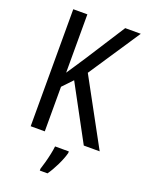

<svg xmlns="http://www.w3.org/2000/svg" viewBox="-170 -797 842 1101"><g transform="rotate(20 250.5 -246.5)"><path d="M501 0H404L224 -333L166 -272V0H80V-714H166V-358Q179 -378 198 -406Q217 -434 241 -471L397 -714H492L283 -400ZM335 71Q326 105 305.5 147.5Q285 190 263 221H216V210Q222 192 229.5 165Q237 138 243 109.5Q249 81 251 61H335Z"/></g></svg>

Font: Noto Sans Malayalam Condensed
Style: Regular
Weight: 400
Width: 3
Designer: Jelle Bosma - Monotype Design Team
Foundry: Monotype Imaging Inc.
Version: Version 2.104; ttfautohint (v1.8.4.7-5d5b)